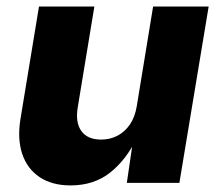

<svg xmlns="http://www.w3.org/2000/svg" viewBox="-20 -561 670 589"><path d="M196.3 7.8Q139.6 7.8 101.6 -17.6Q63.5 -43 48.1 -89.1Q32.7 -135.3 43 -197.3L99.6 -541H269.5L218.3 -230.5Q210.9 -185.1 229.7 -158.9Q248.5 -132.8 290.5 -132.8Q317.9 -132.8 340.6 -144.8Q363.3 -156.7 378.7 -179.4Q394 -202.1 399.4 -234.4L449.7 -541H620.1L530.3 0H369.1L389.2 -137.7H399.4Q368.2 -71.8 318.4 -32Q268.6 7.8 196.3 7.8Z"/></svg>

Font: Inter 17pt ExtraBold
Style: Italic
Weight: 800
Italic angle: -9.3988°
Version: Version 4.001;git-66647c0bb